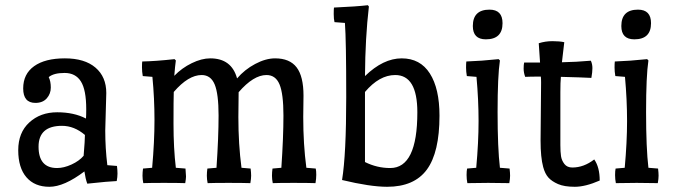

<svg xmlns="http://www.w3.org/2000/svg" viewBox="-20 -702 2590 737"><path d="M388 -345 384 -201Q384 -133 392 -68L429 -65Q431 -49 431 -35.5Q431 -22 428 -7Q399 -6 315 3Q308 -16 304 -44Q226 15 169.5 15Q113 15 81.5 -21.5Q50 -58 50 -125.5Q50 -193 92.5 -232Q135 -271 199.5 -271Q264 -271 310 -247Q311 -258 311 -283Q311 -357 290.5 -389.5Q270 -422 228 -422Q186 -422 167 -406Q175 -390 175 -366Q175 -342 159.5 -324.5Q144 -307 116 -307Q69 -307 69 -362.5Q69 -418 111 -448Q153 -478 229 -478Q305 -478 346.5 -442.5Q388 -407 388 -345ZM306 -184Q265 -219 218 -219Q128 -219 128 -139Q128 -57 199 -57Q225 -57 254.5 -70.5Q284 -84 301 -104Q306 -164 306 -184Z M1145 -335 1144 -253Q1144 -148 1156 -58L1192 -55Q1194 -46 1194 -31Q1194 -16 1191 1Q1163 0 1107 0Q1051 0 1027 1Q1024 -14 1024 -27.5Q1024 -41 1026 -55L1060 -58Q1068 -175 1068 -258.5Q1068 -342 1053 -378Q1038 -414 1003 -414Q953 -414 896 -348L895 -253Q895 -148 907 -58L942 -55Q944 -39 944 -27.5Q944 -16 941 1Q913 0 857 0Q801 0 777 1Q774 -14 774 -27.5Q774 -41 776 -55L811 -58Q819 -175 819 -258.5Q819 -342 804 -378Q789 -414 754 -414Q703 -414 647 -349Q646 -323 646 -227.5Q646 -132 655 -58L692 -55Q694 -33 694 -24.5Q694 -16 691 1Q663 0 609 0Q555 0 530 1Q527 -14 527 -27.5Q527 -41 529 -55L564 -58Q573 -158 573 -241.5Q573 -325 565 -407L528 -410Q525 -427 525 -443.5Q525 -460 526 -466Q577 -467 650 -475L655 -470Q652 -449 649 -411Q678 -441 716 -459.5Q754 -478 787 -478Q869 -478 890 -401Q919 -435 959.5 -456.5Q1000 -478 1036 -478Q1092 -478 1118.5 -443.5Q1145 -409 1145 -335Z M1582 -271Q1582 -414 1497 -414Q1436 -414 1381 -349V-80Q1427 -57 1478 -57Q1582 -57 1582 -271ZM1381 -410Q1451 -478 1522 -478Q1593 -478 1630 -420Q1667 -362 1667 -258Q1667 -117 1618.5 -51Q1570 15 1466 15Q1401 15 1293 -11Q1309 -109 1309 -329Q1309 -549 1304 -614L1264 -617Q1261 -629 1261 -648Q1261 -667 1262 -673Q1351 -677 1392 -682L1396 -677Q1382 -557 1381 -410Z M1808 -58Q1817 -156 1817 -237.5Q1817 -319 1809 -407L1772 -410Q1769 -427 1769 -442.5Q1769 -458 1770 -466Q1828 -468 1894 -475L1899 -470Q1890 -411 1890 -272Q1890 -133 1899 -58L1936 -55Q1938 -39 1938 -27.5Q1938 -16 1935 1Q1900 0 1854 0Q1808 0 1774 1Q1771 -14 1771 -30Q1771 -46 1773 -55ZM1909 -613Q1909 -551 1845 -551Q1795 -551 1795 -602Q1795 -665 1859 -665Q1909 -665 1909 -613Z M2055 -162Q2055 -162 2057 -385Q2057 -400 2056 -408Q2014 -408 1996 -407Q1990 -423 1990 -438.5Q1990 -454 1992 -462H2053L2048 -536Q2073 -544 2100.5 -544Q2128 -544 2146 -540L2137 -463Q2192 -464 2248 -469Q2254 -456 2254 -440.5Q2254 -425 2250 -403Q2213 -405 2133 -407Q2131 -387 2131 -348V-145Q2131 -119 2133.5 -102.5Q2136 -86 2146.5 -72.5Q2157 -59 2177 -59Q2221 -59 2261 -90Q2282 -60 2282 -9Q2227 15 2186.5 15Q2146 15 2122 4.5Q2098 -6 2085 -20.5Q2072 -35 2065 -61Q2055 -98 2055 -162Z M2378 -58Q2387 -156 2387 -237.5Q2387 -319 2379 -407L2342 -410Q2339 -427 2339 -442.5Q2339 -458 2340 -466Q2398 -468 2464 -475L2469 -470Q2460 -411 2460 -272Q2460 -133 2469 -58L2506 -55Q2508 -39 2508 -27.5Q2508 -16 2505 1Q2470 0 2424 0Q2378 0 2344 1Q2341 -14 2341 -30Q2341 -46 2343 -55ZM2479 -613Q2479 -551 2415 -551Q2365 -551 2365 -602Q2365 -665 2429 -665Q2479 -665 2479 -613Z"/></svg>

Font: Port Lligat Slab
Style: Regular
Weight: 400
Designer: Dario Muhafara, Eduardo Rodriguez Tunni
Foundry: Tipo
Version: Version 1.002